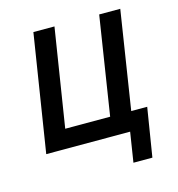

<svg xmlns="http://www.w3.org/2000/svg" viewBox="-104 -640 807 871"><g transform="rotate(-15 300.0 -205.0)"><path d="M416 140 438 0H44L131 -550H230L157 -89H368L440 -550H539L467 -89H542L505 140Z"/></g></svg>

Font: JetBrains Mono NL Medium
Style: Italic
Weight: 500
Italic angle: -9°
Monospace: yes
Designer: Philipp Nurullin, Konstantin Bulenkov
Foundry: JetBrains
Version: Version 2.305; ttfautohint (v1.8.4.7-5d5b)